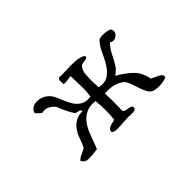

<svg xmlns="http://www.w3.org/2000/svg" viewBox="-38 -791 1076 1076"><g transform="rotate(-45 500.0 -253.0)"><path d="M850 -54Q837 -46 816 -43Q795 -40 775.5 -41.5Q756 -43 746 -47Q728 -56 717.5 -77.5Q707 -99 699 -125Q691 -151 682 -173Q673 -195 656 -205Q634 -219 607.5 -224.5Q581 -230 545 -228Q547 -191 547 -153.5Q547 -116 545 -90Q551 -81 563.5 -78.5Q576 -76 588 -74Q600 -72 605 -62Q605 -44 591 -42Q577 -40 560 -41Q555 -42 550.5 -42Q546 -42 541 -42Q533 -42 524 -41Q515 -40 506 -40Q481 -38 456.5 -37.5Q432 -37 419 -47Q419 -64 428.5 -70.5Q438 -77 452 -80Q466 -83 478 -87Q482 -113 482 -156Q482 -199 478 -235Q438 -240 411 -228Q384 -216 365 -194Q339 -163 324 -120Q309 -77 293 -39Q291 -39 288 -38Q255 -33 225 -32.5Q195 -32 181 -57Q192 -71 210.5 -78.5Q229 -86 245 -95Q259 -124 269.5 -154Q280 -184 299 -207Q313 -224 334 -235Q355 -246 386 -247Q386 -256 378.5 -259Q371 -262 362.5 -263.5Q354 -265 348 -269Q334 -291 322.5 -315Q311 -339 301 -365Q292 -379 270.5 -392.5Q249 -406 219 -399Q211 -406 203.5 -413Q196 -420 189 -428Q194 -448 209.5 -457Q225 -466 244 -466Q282 -466 308 -443Q326 -428 336.5 -405Q347 -382 357 -357Q367 -332 381 -312Q395 -292 417 -280Q439 -268 475 -272Q481 -298 480.5 -336.5Q480 -375 479 -404Q479 -412 478.5 -419.5Q478 -427 478 -432Q473 -432 467.5 -431.5Q462 -431 457 -430Q448 -429 439 -428Q430 -427 419 -428Q419 -432 418.5 -436Q418 -440 418 -443Q417 -453 418 -459.5Q419 -466 426 -473Q437 -472 452 -472Q467 -472 483 -473Q501 -474 518.5 -474Q536 -474 553 -473Q573 -472 589.5 -467.5Q606 -463 616 -454Q616 -443 607.5 -440Q599 -437 588 -436.5Q577 -436 568 -432Q547 -414 544.5 -378Q542 -342 544 -305Q544 -298 544.5 -291Q545 -284 545 -277Q588 -268 614.5 -285Q641 -302 659 -330Q674 -352 685.5 -377.5Q697 -403 710 -426.5Q723 -450 741 -465Q763 -470 785 -468Q807 -466 823 -458Q833 -439 824 -424Q815 -409 798.5 -404.5Q782 -400 768 -410Q746 -389 731 -359Q716 -329 700 -301.5Q684 -274 656 -257Q701 -232 738 -198Q775 -164 786 -105Q791 -102 796.5 -99.5Q802 -97 808 -94Q824 -88 838 -79Q852 -70 850 -54Z"/></g></svg>

Font: Yuji Syuku
Style: Regular
Weight: 400
Designer: Kataoka Yuji
Foundry: Kinuta Font Factory
Version: Version 3.002